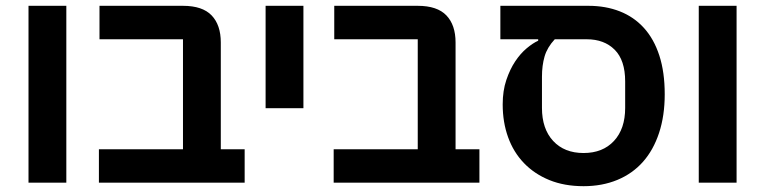

<svg xmlns="http://www.w3.org/2000/svg" viewBox="-20 -628 2630 660"><path d="M78 -608H208V0H78Z M320 -115H609V-493H322V-608H609Q676 -608 707.5 -575Q739 -542 739 -482V-115H821V0H320Z M893 -608H1023V-256H893Z M1127 -115H1416V-493H1129V-608H1416Q1483 -608 1514.5 -575Q1546 -542 1546 -482V-115H1628V0H1127Z M1700 -608H2003Q2062 -608 2110.5 -589Q2159 -570 2193.5 -532Q2228 -494 2246.5 -437Q2265 -380 2265 -304Q2265 -230 2245.5 -171Q2226 -112 2190 -71.5Q2154 -31 2102 -9.5Q2050 12 1986 12Q1920 12 1868.5 -9Q1817 -30 1781 -67.5Q1745 -105 1726.5 -156.5Q1708 -208 1708 -269Q1708 -316 1720.5 -353Q1733 -390 1751 -417Q1769 -444 1790.5 -462Q1812 -480 1830 -488V-493H1700ZM1986 -102Q2052 -102 2090.5 -143.5Q2129 -185 2129 -257V-348Q2129 -421 2093 -457Q2057 -493 1997 -493H1887Q1861 -465 1852 -434Q1843 -403 1843 -364V-257Q1843 -185 1881.5 -143.5Q1920 -102 1986 -102Z M2382 -608H2512V0H2382Z"/></svg>

Font: IBM Plex Sans Hebrew SmBld
Style: Regular
Weight: 600
Designer: Mike Abbink, Paul van der Laan, Pieter van Rosmalen, Yanek Iontef
Foundry: Bold Monday
Version: Version 1.3